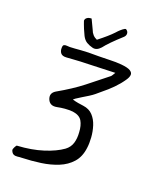

<svg xmlns="http://www.w3.org/2000/svg" viewBox="-164 -1016 939 1123"><g transform="rotate(20 305.0 -454.5)"><path d="M108 2Q96 2 82 4Q68 6 57 1Q46 -4 40 -22Q39 -27 46 -41Q53 -55 57 -55Q146 -60 216.5 -82.5Q287 -105 330 -136Q357 -156 366 -186Q375 -216 372 -253Q370 -294 354.5 -321Q339 -348 296 -354Q271 -356 247 -354Q223 -352 199 -347Q158 -339 143 -372Q127 -409 162 -430Q250 -480 312 -528.5Q374 -577 431 -623Q436 -626 439.5 -632Q443 -638 452 -652L313 -647Q267 -646 237.5 -644.5Q208 -643 189 -641.5Q170 -640 153 -639Q127 -637 116.5 -650Q106 -663 107 -683Q107 -698 114 -701.5Q121 -705 131 -704Q141 -703 150 -703Q179 -704 217 -707.5Q255 -711 328 -710Q362 -710 397.5 -711.5Q433 -713 468 -710Q510 -706 526 -695.5Q542 -685 540.5 -670.5Q539 -656 527.5 -639Q516 -622 503 -606Q477 -575 447 -548.5Q417 -522 385 -496Q373 -486 354 -474Q335 -462 315.5 -450.5Q296 -439 284 -430.5Q272 -422 273 -420Q291 -415 308 -412Q325 -409 342 -407Q379 -402 401.5 -378Q424 -354 435 -319.5Q446 -285 448.5 -248.5Q451 -212 447 -183Q440 -126 408.5 -90.5Q377 -55 329 -35.5Q281 -16 224 -8Q167 0 108 2ZM275 -745Q255 -750 238 -760Q221 -770 209 -793Q199 -815 192 -830.5Q185 -846 182 -856Q175 -875 175 -876Q175 -888 185.5 -895.5Q196 -903 213 -903L241 -844Q253 -810 284 -797Q342 -842 371 -873Q373 -876 383 -886Q393 -896 404.5 -905Q416 -914 423 -914Q438 -905 438 -890Q438 -877 427 -867Q355 -802 327 -765Q302 -737 275 -745Z"/></g></svg>

Font: Mynerve
Style: Regular
Weight: 400
Designer: Carolina Short
Foundry: Carolina Short
Version: Version 1.000; ttfautohint (v1.8.4.7-5d5b)